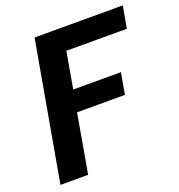

<svg xmlns="http://www.w3.org/2000/svg" viewBox="-127 -806 849 912"><g transform="rotate(-20 297.0 -350.0)"><path d="M24 0 148 -700H594L574 -589H268L236 -405H477L458 -297H216L164 0Z"/></g></svg>

Font: DM Sans ExtraBold
Style: Italic
Weight: 800
Italic angle: -10°
Designer: Colophon Foundry, Jonny Pinhorn
Foundry: Colophon Foundry
Version: Version 4.004;gftools[0.9.30]